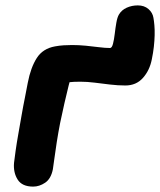

<svg xmlns="http://www.w3.org/2000/svg" viewBox="-20 -682 594 712"><path d="M103 10Q62 10 45.5 -16Q29 -42 32 -78Q34 -95 38 -123.5Q42 -152 48 -185.5Q54 -219 60 -254Q66 -289 72.5 -320.5Q79 -352 83 -375Q94 -432 116.5 -467Q139 -502 184 -510Q200 -513 216 -514Q232 -515 247 -515Q272 -515 298 -512.5Q324 -510 347 -507Q370 -504 388 -504Q395 -504 399 -519.5Q403 -535 405.5 -556.5Q408 -578 411.5 -598Q415 -618 421 -628Q431 -645 450 -653.5Q469 -662 491 -662Q515 -662 530.5 -648.5Q546 -635 549 -616Q551 -605 552.5 -588.5Q554 -572 553.5 -551.5Q553 -531 550.5 -508.5Q548 -486 543 -462Q535 -421 510 -393Q485 -365 445 -365Q417 -365 388 -368.5Q359 -372 331 -375.5Q303 -379 278 -379Q252 -379 235.5 -377Q219 -375 204 -371Q189 -367 166 -362L251 -420Q242 -395 234.5 -364.5Q227 -334 219 -299.5Q211 -265 203 -226Q196 -190 190.5 -155Q185 -120 181.5 -93Q178 -66 176 -54Q169 -19 147.5 -4.5Q126 10 103 10Z"/></svg>

Font: Shantell Sans
Style: Bold Italic
Weight: 700
Italic angle: -11°
Designer: Stephen Nixon, Anya Danilova, Shantell Martin
Foundry: Arrow Type
Version: Version 1.011;[c5ecc13dd]